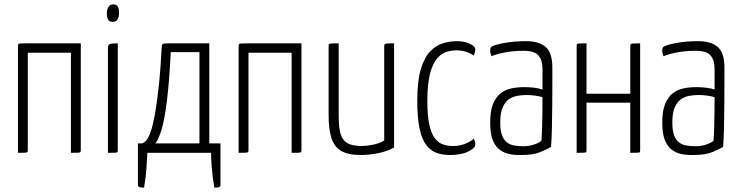

<svg xmlns="http://www.w3.org/2000/svg" viewBox="-20 -698 3378 877"><path d="M62 0V-486Q62 -493 63.5 -496Q65 -499 74.5 -499.5Q84 -500 107 -500H349V-12Q349 -6 347 -3.5Q345 -1 336 -0.5Q327 0 304 0V-457H107V-12Q107 -6 105 -3.5Q103 -1 93.5 -0.5Q84 0 62 0Z M473 0V-477Q473 -489 477 -493.5Q481 -498 491 -499Q501 -500 518 -500V-12Q518 -6 516.5 -3.5Q515 -1 505.5 -0.5Q496 0 473 0ZM494 -598Q481 -598 474.5 -607.5Q468 -617 468 -638Q469 -657 476 -667.5Q483 -678 497 -678Q512 -678 518 -668Q524 -658 524 -638Q523 -618 516 -608Q509 -598 494 -598Z M638 159Q625 159 617.5 157Q610 155 610 147V-43H629Q640 -47 649.5 -58.5Q659 -70 668.5 -97Q678 -124 687 -172.5Q696 -221 704.5 -298Q713 -375 719 -486Q720 -496 725 -498Q730 -500 751 -500H936V-43H987V147Q987 155 979.5 157Q972 159 959 159Q951 113 947.5 70Q944 27 944 0H653Q652 27 649 70Q646 113 638 159ZM690 -43H891V-460H760Q753 -322 742.5 -238Q732 -154 719 -109.5Q706 -65 690 -43Z M1070 0V-486Q1070 -493 1071.5 -496Q1073 -499 1082.5 -499.5Q1092 -500 1115 -500H1357V-12Q1357 -6 1355 -3.5Q1353 -1 1344 -0.5Q1335 0 1312 0V-457H1115V-12Q1115 -6 1113 -3.5Q1111 -1 1101.5 -0.5Q1092 0 1070 0Z M1629 10Q1570 10 1538.5 -8.5Q1507 -27 1494 -67Q1481 -107 1481 -174V-488Q1481 -494 1483 -496.5Q1485 -499 1494.5 -499.5Q1504 -500 1527 -500V-167Q1527 -115 1536 -85.5Q1545 -56 1568 -43.5Q1591 -31 1634 -31Q1652 -31 1681.5 -36.5Q1711 -42 1735 -56V-488Q1735 -494 1738 -496.5Q1741 -499 1750.5 -499.5Q1760 -500 1780 -500V-24Q1747 -6 1706 2Q1665 10 1629 10Z M2036 10Q2003 10 1976 1Q1949 -8 1928.5 -33.5Q1908 -59 1897 -108.5Q1886 -158 1886 -239Q1886 -329 1902.5 -383Q1919 -437 1946 -464.5Q1973 -492 2005 -501Q2037 -510 2067 -510Q2100 -510 2125.5 -498.5Q2151 -487 2151 -472Q2151 -467 2149 -459Q2147 -451 2144 -444Q2132 -453 2111.5 -460.5Q2091 -468 2064 -468Q2043 -468 2019.5 -461Q1996 -454 1976 -430.5Q1956 -407 1944 -360.5Q1932 -314 1932 -236Q1932 -171 1940.5 -131Q1949 -91 1964 -69.5Q1979 -48 2000.5 -39.5Q2022 -31 2048 -31Q2081 -31 2106.5 -42Q2132 -53 2144 -65Q2148 -57 2149.5 -50.5Q2151 -44 2151 -37Q2151 -22 2119 -6Q2087 10 2036 10Z M2363 10Q2336 11 2310.5 6.5Q2285 2 2264.5 -12.5Q2244 -27 2231.5 -56.5Q2219 -86 2219 -138Q2219 -191 2232 -223Q2245 -255 2267 -272Q2289 -289 2317 -294.5Q2345 -300 2374 -300Q2396 -300 2418.5 -297.5Q2441 -295 2458 -289Q2458 -289 2458 -306Q2458 -323 2458 -344.5Q2458 -366 2458 -380Q2458 -416 2447 -434.5Q2436 -453 2417 -459.5Q2398 -466 2373 -466Q2323 -466 2283.5 -458Q2244 -450 2225 -441Q2222 -448 2220.5 -454.5Q2219 -461 2219 -467Q2219 -473 2220.5 -478Q2222 -483 2226 -485Q2241 -494 2285 -502Q2329 -510 2383 -510Q2442 -510 2472.5 -483.5Q2503 -457 2503 -389V-327Q2503 -270 2502.5 -216Q2502 -162 2501 -114Q2500 -66 2497 -27Q2482 -18 2449.5 -4Q2417 10 2363 10ZM2371 -30Q2398 -30 2421.5 -38.5Q2445 -47 2453 -55Q2455 -78 2456 -111.5Q2457 -145 2457.5 -182.5Q2458 -220 2458 -254Q2443 -259 2422.5 -261.5Q2402 -264 2386 -264Q2363 -264 2341.5 -260Q2320 -256 2303 -243.5Q2286 -231 2275.5 -206Q2265 -181 2265 -139Q2265 -101 2273.5 -79Q2282 -57 2297 -46.5Q2312 -36 2331 -33Q2350 -30 2371 -30Z M2614 0V-488Q2614 -494 2615.5 -496.5Q2617 -499 2626.5 -499.5Q2636 -500 2659 -500V-270H2859V-488Q2859 -494 2861 -496.5Q2863 -499 2872.5 -499.5Q2882 -500 2904 -500V-12Q2904 -6 2902.5 -3.5Q2901 -1 2891.5 -0.5Q2882 0 2859 0V-229H2659V-12Q2659 -6 2657.5 -3.5Q2656 -1 2646.5 -0.5Q2637 0 2614 0Z M3149 10Q3122 11 3096.5 6.5Q3071 2 3050.5 -12.5Q3030 -27 3017.5 -56.5Q3005 -86 3005 -138Q3005 -191 3018 -223Q3031 -255 3053 -272Q3075 -289 3103 -294.5Q3131 -300 3160 -300Q3182 -300 3204.5 -297.5Q3227 -295 3244 -289Q3244 -289 3244 -306Q3244 -323 3244 -344.5Q3244 -366 3244 -380Q3244 -416 3233 -434.5Q3222 -453 3203 -459.5Q3184 -466 3159 -466Q3109 -466 3069.5 -458Q3030 -450 3011 -441Q3008 -448 3006.5 -454.5Q3005 -461 3005 -467Q3005 -473 3006.5 -478Q3008 -483 3012 -485Q3027 -494 3071 -502Q3115 -510 3169 -510Q3228 -510 3258.5 -483.5Q3289 -457 3289 -389V-327Q3289 -270 3288.5 -216Q3288 -162 3287 -114Q3286 -66 3283 -27Q3268 -18 3235.5 -4Q3203 10 3149 10ZM3157 -30Q3184 -30 3207.5 -38.5Q3231 -47 3239 -55Q3241 -78 3242 -111.5Q3243 -145 3243.5 -182.5Q3244 -220 3244 -254Q3229 -259 3208.5 -261.5Q3188 -264 3172 -264Q3149 -264 3127.5 -260Q3106 -256 3089 -243.5Q3072 -231 3061.5 -206Q3051 -181 3051 -139Q3051 -101 3059.5 -79Q3068 -57 3083 -46.5Q3098 -36 3117 -33Q3136 -30 3157 -30Z"/></svg>

Font: Yanone Kaffeesatz Light
Style: Regular
Weight: 300
Designer: Yanone (Cyrillic: Daniel Pouzeot, Huerta Tipografica, and Cyreal)
Foundry: Yanone
Version: Version 2.003